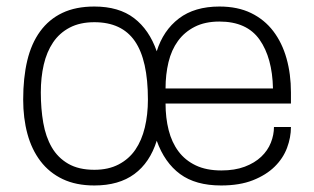

<svg xmlns="http://www.w3.org/2000/svg" viewBox="-20 -559 961 588"><path d="M657 9Q579 9 531.5 -26Q484 -61 460 -128Q439 -61 391.5 -26Q344 9 269 9Q213 9 172 -10.5Q131 -30 104 -65.5Q77 -101 64 -149Q51 -197 51 -254Q51 -321 63.5 -373.5Q76 -426 103 -463Q130 -500 171 -519.5Q212 -539 269 -539Q344 -539 390.5 -503.5Q437 -468 460 -402Q480 -466 528 -502.5Q576 -539 652 -539Q708 -539 749 -519Q790 -499 817 -463.5Q844 -428 857.5 -380Q871 -332 871 -276V-242H487Q487 -198 496.5 -160.5Q506 -123 526.5 -95.5Q547 -68 579.5 -52.5Q612 -37 658 -37Q699 -37 729.5 -48.5Q760 -60 780 -79Q800 -98 809.5 -122Q819 -146 819 -170H871Q871 -138 859 -106Q847 -74 821 -48.5Q795 -23 754.5 -7Q714 9 657 9ZM269 -39Q312 -39 343.5 -55.5Q375 -72 394.5 -100.5Q414 -129 423.5 -168.5Q433 -208 433 -254Q433 -375 393 -433Q353 -491 269 -491Q225 -491 193.5 -474.5Q162 -458 142.5 -429Q123 -400 114 -361Q105 -322 105 -276Q105 -226 112.5 -183Q120 -140 138.5 -108Q157 -76 189 -57.5Q221 -39 269 -39ZM816 -288Q814 -382 775 -437.5Q736 -493 652 -493Q608 -493 576.5 -477Q545 -461 525 -433.5Q505 -406 496 -368.5Q487 -331 487 -288Z"/></svg>

Font: Tanohe Sans Light
Style: Regular
Weight: 300
Designer: Village Type and Design LLC & Cristiano Sobral
Foundry: Cooper Hewitt Smithsonian Design Museum
Version: Version 1.00;September 29, 2021;FontCreator 13.0.0.2655 64-b